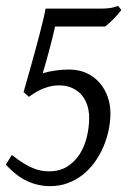

<svg xmlns="http://www.w3.org/2000/svg" viewBox="-22 -617 444 652"><path d="M390.1 -583Q384.3 -575.2 377 -566.9Q369.6 -558.6 362.3 -551.3Q355 -543.9 347.9 -537.6Q340.8 -531.2 335 -526.9H165Q162.1 -512.7 156.5 -490Q150.9 -467.3 144.5 -443.8Q138.2 -420.4 132.3 -399.7Q126.5 -378.9 123 -368.2Q141.1 -374 165.3 -377.4Q189.5 -380.9 211.9 -380.9Q245.6 -380.9 272 -368.7Q298.3 -356.4 316.2 -335.9Q334 -315.4 343.5 -288.6Q353 -261.7 353 -232.9Q353 -203.6 346.7 -174.1Q340.3 -144.5 328.4 -116.9Q316.4 -89.4 298.8 -65.2Q281.2 -41 258.5 -23.2Q235.8 -5.4 208 4.9Q180.2 15.1 147.9 15.1Q107.4 15.1 70.1 -2.2Q32.7 -19.5 -2 -58.1L18.1 -90.8Q40 -73.7 57.9 -62.7Q75.7 -51.8 90.8 -45.7Q106 -39.6 118.7 -37.4Q131.3 -35.2 144 -35.2Q180.7 -35.2 206.5 -51.5Q232.4 -67.9 248.8 -93.8Q265.1 -119.6 272.9 -152.1Q280.8 -184.6 280.8 -216.8Q280.8 -240.7 273.9 -261Q267.1 -281.2 253.9 -295.9Q240.7 -310.5 221.7 -318.8Q202.6 -327.1 178.2 -327.1Q128.4 -327.1 76.2 -288.1L58.1 -304.2Q63 -321.8 69.6 -345Q76.2 -368.2 83.5 -394Q90.8 -419.9 98.1 -446.8Q105.5 -473.6 112.1 -499.3Q118.7 -524.9 124.3 -547.9Q129.9 -570.8 132.8 -587.9H325.2Q337.4 -587.9 347.4 -589.1Q357.4 -590.3 364.3 -592.3Q372.6 -594.2 378.9 -597.2Z"/></svg>

Font: Gentium Plus Viet
Style: Italic
Weight: 400
Italic angle: -8°
Designer: J. Victor Gaultney, Annie Olsen, Iska Routamaa, Becca Hirsbrunner
Foundry: SIL International
Version: Version 5.000